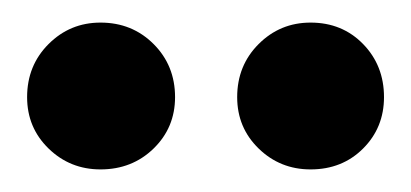

<svg xmlns="http://www.w3.org/2000/svg" viewBox="-20 -713 364 170"><path d="M255 -563Q228 -563 209 -581.5Q190 -600 190 -627Q190 -655 209 -674Q228 -693 255 -693Q283 -693 301.5 -674Q320 -655 320 -627Q320 -600 301.5 -581.5Q283 -563 255 -563ZM69 -563Q42 -563 23 -581.5Q4 -600 4 -627Q4 -655 23 -674Q42 -693 69 -693Q97 -693 116 -674Q135 -655 135 -627Q135 -600 116 -581.5Q97 -563 69 -563Z"/></svg>

Font: DM Sans 9pt 36pt ExtraBold
Style: Regular
Weight: 800
Version: Version 4.004;gftools[0.9.30]